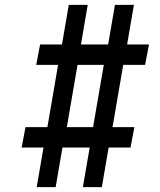

<svg xmlns="http://www.w3.org/2000/svg" viewBox="-20 -770 658 790"><path d="M131 0 159 -163H69L85 -247H175L219 -503H129L145 -587H235L263 -750H341L313 -587H425L453 -750H531L503 -587H593L577 -503H487L443 -247H533L517 -163H427L399 0H321L349 -163H237L209 0ZM255 -247H363L407 -503H299Z"/></svg>

Font: Hermit LightItalic
Style: Regular
Weight: 300
Italic angle: -10°
Designer: Pablo Caro
Version: Version 2.000;PS 002.000;hotconv 1.0.88;makeotf.lib2.5.64775